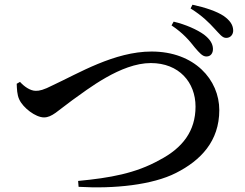

<svg xmlns="http://www.w3.org/2000/svg" viewBox="-20 -826 1040 816"><path d="M808 -624C827 -602 841 -585 858 -586C876 -586 886 -601 885 -620C884 -640 873 -659 847 -679C818 -700 769 -722 718 -734L709 -718C759 -685 786 -652 808 -624ZM891 -705C913 -682 925 -664 942 -665C960 -665 972 -680 971 -698C970 -722 956 -740 931 -758C901 -778 853 -794 798 -806L790 -790C840 -759 870 -728 891 -705ZM65 -478 51 -470C52 -449 52 -424 62 -403C78 -368 131 -327 167 -327C201 -327 225 -355 287 -400C352 -446 493 -558 621 -558C741 -558 811 -476 811 -373C811 -269 756 -197 658 -146C556 -89 448 -70 312 -57L314 -32C465 -23 628 -40 728 -91C833 -144 912 -226 912 -358C912 -487 807 -607 624 -607C466 -607 313 -514 205 -464C164 -443 148 -440 132 -440C108 -440 82 -459 65 -478Z"/></svg>

Font: Noto Serif HK SemiBold
Style: Regular
Weight: 600
Designer: Ryoko NISHIZUKA 西塚涼子 (kana & ideographs); Frank Grießhammer (Latin, Greek & Cyrillic); Wenlong ZHANG 张文龙 (bopomofo); San
Foundry: Adobe
Version: Version 2.001;hotconv 1.1.0;makeotfexe 2.6.0